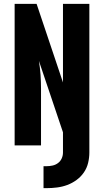

<svg xmlns="http://www.w3.org/2000/svg" viewBox="-20 -755 540 997"><path d="M206 222V108H222Q238 108 253.5 104.5Q269 101 281.5 91.5Q294 82 300.5 67.5Q307 53 307 37V-68L182 -439Q188 -403 190.5 -366.5Q193 -330 193 -294V0H56V-735H170L307 -327V-735H444V37Q444 64 437.5 91Q431 118 415.5 140.5Q400 163 377.5 179.5Q355 196 329.5 205.5Q304 215 276.5 218.5Q249 222 222 222Z"/></svg>

Font: Iosevka Curly Heavy
Style: Regular
Weight: 900
Monospace: yes
Designer: Belleve Invis
Foundry: Belleve Invis
Version: Version 22.1.2; ttfautohint (v1.8.4)